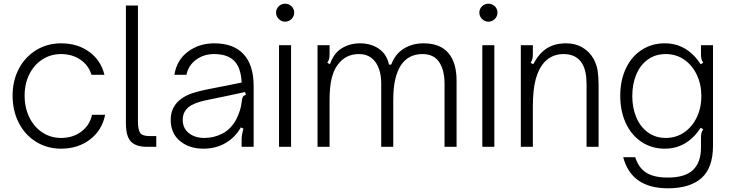

<svg xmlns="http://www.w3.org/2000/svg" viewBox="-20 -793 3942 1037"><path d="M48 -277Q48 -357 81.5 -421Q115 -485 175 -522Q235 -559 310 -559Q399 -559 462 -513Q525 -467 544 -389H474Q459 -440 414.5 -470.5Q370 -501 310 -501Q254 -501 209 -472Q164 -443 138.5 -392Q113 -341 113 -277Q113 -211 138.5 -159Q164 -107 209 -77.5Q254 -48 310 -48Q374 -48 419.5 -82.5Q465 -117 477 -173H548Q531 -89 466 -39.5Q401 10 310 10Q235 10 175 -27Q115 -64 81.5 -129.5Q48 -195 48 -277Z M774 0Q715 0 687.5 -28Q660 -56 660 -128V-763H725V-138Q725 -94 736.5 -76Q748 -58 788 -58H824V0Z M902 -146Q902 -219 961 -261Q987 -279 1018.5 -289.5Q1050 -300 1089 -308L1285 -347Q1282 -423 1248 -461Q1212 -501 1136 -501Q1080 -501 1038.5 -470Q997 -439 987 -389H922Q934 -468 994.5 -513.5Q1055 -559 1137 -559Q1240 -559 1294 -502Q1350 -443 1350 -328V0H1285V-38Q1285 -65 1295 -98L1281 -105Q1250 -51 1199 -21Q1146 10 1079 10Q1002 10 952 -31.5Q902 -73 902 -146ZM1178 -70Q1232 -96 1262 -161Q1279 -200 1282.5 -224.5Q1286 -249 1287 -254Q1289 -266 1293 -272Q1297 -278 1308 -280L1304 -296Q1270 -288 1211 -276L1090 -251Q1026 -237 998 -214Q967 -188 967 -146Q967 -100 1000 -74Q1033 -48 1084 -48Q1134 -48 1178 -70Z M1552 0H1487V-549H1552ZM1471 -725Q1471 -745 1485.5 -759Q1500 -773 1520 -773Q1540 -773 1554.5 -759Q1569 -745 1569 -725Q1569 -705 1554.5 -690.5Q1540 -676 1520 -676Q1500 -676 1485.5 -690.5Q1471 -705 1471 -725Z M1695 0V-549H1760V-501Q1760 -485 1757.5 -475Q1755 -465 1748 -454L1762 -446Q1783 -507 1827 -533Q1871 -559 1924 -559Q1984 -559 2026.5 -529.5Q2069 -500 2081 -444H2093Q2114 -501 2160.5 -530Q2207 -559 2267 -559Q2357 -559 2401.5 -507Q2446 -455 2446 -357V0H2381V-341Q2381 -414 2352 -457.5Q2323 -501 2262 -501Q2185 -501 2145 -440Q2125 -409 2114.5 -363.5Q2104 -318 2104 -251V0H2039V-341Q2039 -414 2008 -457.5Q1977 -501 1918 -501Q1844 -501 1801 -439Q1780 -409 1770 -364Q1760 -319 1760 -251V0Z M2650 0H2585V-549H2650ZM2569 -725Q2569 -745 2583.5 -759Q2598 -773 2618 -773Q2638 -773 2652.5 -759Q2667 -745 2667 -725Q2667 -705 2652.5 -690.5Q2638 -676 2618 -676Q2598 -676 2583.5 -690.5Q2569 -705 2569 -725Z M2793 0V-549H2858V-501Q2858 -485 2855.5 -475Q2853 -465 2846 -454L2860 -446Q2891 -505 2933.5 -532Q2976 -559 3038 -559Q3088 -559 3126 -536.5Q3164 -514 3186 -475Q3203 -444 3208 -409.5Q3213 -375 3213 -337V0H3148V-340Q3148 -411 3124 -450Q3093 -501 3024 -501Q2961 -501 2919 -456Q2889 -422 2873.5 -365.5Q2858 -309 2858 -217V0Z M3346 56H3411Q3428 112 3469.5 139Q3511 166 3587 166Q3680 166 3723 125Q3766 84 3766 4V-48Q3766 -64 3768.5 -74Q3771 -84 3778 -95L3764 -103Q3691 10 3570 10Q3500 10 3445 -26.5Q3390 -63 3360 -128Q3330 -193 3330 -276Q3330 -358 3360 -422.5Q3390 -487 3445 -523Q3500 -559 3570 -559Q3691 -559 3764 -446L3778 -454Q3771 -465 3768.5 -475Q3766 -485 3766 -501V-549H3831V-7Q3831 114 3768.5 169Q3706 224 3588 224Q3390 224 3346 56ZM3768 -274Q3768 -338 3743 -390Q3718 -442 3674.5 -471.5Q3631 -501 3576 -501Q3520 -501 3479 -471.5Q3438 -442 3416.5 -390.5Q3395 -339 3395 -274Q3395 -210 3417 -158.5Q3439 -107 3480 -77.5Q3521 -48 3576 -48Q3631 -48 3674.5 -77.5Q3718 -107 3743 -158.5Q3768 -210 3768 -274Z"/></svg>

Font: Open Sauce Sans Light
Style: Regular
Weight: 300
Designer: Alfredo Marco Pradil
Foundry: Creative Sauce Fz LLC
Version: Version 1.477